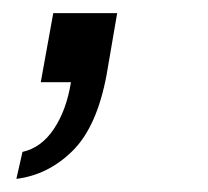

<svg xmlns="http://www.w3.org/2000/svg" viewBox="-20 -125 317 292"><path d="M4.9 147 14.2 106Q43 99.6 62 71Q81.1 42.5 87.9 0H42L61 -105H158.2L142.1 -11.2Q127.4 67.9 90.3 104.5Q53.2 141.1 4.9 147Z"/></svg>

Font: Archivo
Style: Italic
Weight: 400
Italic angle: -10°
Designer: Hector Gatti
Foundry: Omnibus-Type
Version: Version 2.001